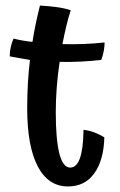

<svg xmlns="http://www.w3.org/2000/svg" viewBox="-20 -681 432 692"><path d="M281 -213Q301 -211 320.5 -203.5Q340 -196 356 -186Q354 -104 320 -56.5Q286 -9 225 -9Q154 -9 116 -81.5Q78 -154 78 -291Q78 -337 80.5 -380.5Q83 -424 88 -465Q64 -469 46.5 -472Q29 -475 15 -478Q15 -495 19 -512.5Q23 -530 29 -542Q44 -538 61 -535Q78 -532 97 -530Q102 -563 109 -596Q116 -629 124 -661Q159 -659 187 -655Q215 -651 235 -644Q227 -620 219.5 -589Q212 -558 205 -522Q244 -521 282.5 -522.5Q321 -524 357 -528Q357 -514 354 -497.5Q351 -481 345 -465Q309 -461 270.5 -459Q232 -457 195 -458Q188 -412 184.5 -366Q181 -320 181 -277Q181 -178 194 -127.5Q207 -77 233 -77Q256 -77 268 -110.5Q280 -144 281 -213Z"/></svg>

Font: Atma Medium
Style: Regular
Weight: 500
Designer: Gregori Vincens, Jeremie Hornus, Riccardo Olocco, Yoann Minet.
Foundry: black foundry
Version: Version 1.101;PS 1.100;hotconv 1.0.86;makeotf.lib2.5.63406